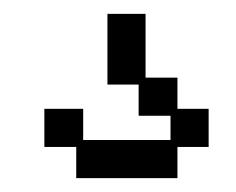

<svg xmlns="http://www.w3.org/2000/svg" viewBox="-20 -57 340 277"><path d="M90 200V155H44V100H100V145H226V110H180V65H135V-37H190V55H236V100H281V155H236V200Z"/></svg>

Font: Pixelify Sans
Style: Regular
Weight: 400
Designer: Stefie Justprince
Foundry: Typecalism Foundryline
Version: Version 1.000;February 13, 2025;FontCreator 15.0.0.3015 64-b